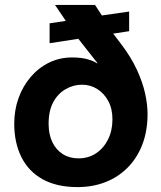

<svg xmlns="http://www.w3.org/2000/svg" viewBox="-20 -750 654 782"><path d="M296 12Q211 12 153.5 -20Q96 -52 67 -110.5Q38 -169 38 -246Q38 -302 55.5 -350.5Q73 -399 105 -436.5Q137 -474 180 -495Q223 -516 273 -516Q313 -516 339 -508Q365 -500 375 -492L377 -493L299 -592L182 -574V-655L248 -665L204 -730H367L395 -687L506 -703V-623L441 -613L473 -571Q514 -517 537.5 -466Q561 -415 571 -369.5Q581 -324 581 -286Q581 -217 560 -162Q539 -107 500.5 -68Q462 -29 410 -8.5Q358 12 296 12ZM300 -105Q340 -105 371 -125.5Q402 -146 420 -182Q438 -218 438 -264Q438 -307 421 -338.5Q404 -370 376 -387.5Q348 -405 314 -405Q279 -405 247.5 -387Q216 -369 197 -334Q178 -299 178 -246Q178 -203 193 -171.5Q208 -140 235.5 -122.5Q263 -105 300 -105Z"/></svg>

Font: MuseoModerno SemiBold
Style: Italic
Weight: 600
Italic angle: -9°
Designer: Pablo Cosgaya, Héctor Gatti, Marcela Romero, and the Authors of The MuseoModerno Project.
Foundry: Omnibus-Type Team
Version: Version 1.003